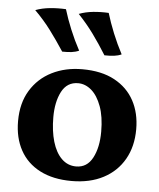

<svg xmlns="http://www.w3.org/2000/svg" viewBox="-52 -760 676 814"><g transform="rotate(5 286.0 -353.0)"><path d="M282.7 9Q203.7 9 148 -19.7Q92.3 -48.4 63.6 -100.9Q34.8 -153.3 34.8 -224.3Q34.8 -301.2 68 -355.4Q101.1 -409.7 158.4 -438.4Q215.7 -467 287.4 -467Q369.4 -467 424.8 -437Q480.3 -407 508.6 -354.5Q536.9 -302.1 536.9 -233.2Q536.9 -160 505.8 -105.4Q474.7 -50.9 417.7 -21Q360.6 9 282.7 9ZM296.5 -54.1Q342.9 -54.1 366.4 -98.4Q389.9 -142.7 389.9 -210.2Q389.9 -273.8 373.8 -317.7Q357.6 -361.6 331.6 -384.1Q305.5 -406.5 274.8 -406.5Q227.8 -406.5 205 -362.9Q182.3 -319.3 182.3 -254.2Q182.3 -195.5 195.6 -150.1Q209 -104.7 234.8 -79.4Q260.6 -54.1 296.5 -54.1ZM375.3 -534Q346 -581.2 317.1 -620.9Q288.2 -660.6 251.5 -699.3Q278.8 -709.8 311.8 -713.2Q344.9 -716.5 377.7 -714.6Q389.7 -674.7 407.7 -630.2Q425.8 -585.7 447.7 -544.3Q433.5 -537.7 415.9 -535.6Q398.4 -533.5 375.3 -534ZM195.5 -534Q164.6 -581.2 134.9 -620.9Q105.2 -660.6 66.4 -699.3Q94.2 -709.8 127.8 -713.2Q161.4 -716.5 195.8 -714.6Q207.8 -674.7 226.1 -630.2Q244.4 -585.7 266.8 -544.3Q252.6 -537.7 235.3 -535.6Q218 -533.5 195.5 -534Z"/></g></svg>

Font: Vollkorn
Style: Regular
Weight: 400
Designer: Friedrich Althausen
Foundry: Friedrich Althausen
Version: Version 5.001